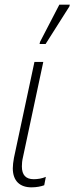

<svg xmlns="http://www.w3.org/2000/svg" viewBox="-20 -795 320 825"><path d="M150 -606H176L278 -767L280 -775H235L152 -615ZM115 10C138 10 156 6 170 1L177 -35C161 -28 142 -25 125 -25C91 -25 74 -43 74 -80C74 -91 75 -105 79 -121L166 -529H128L40 -117C37 -100 35 -85 35 -72C35 -16 67 10 115 10Z"/></svg>

Font: Noto Sans SemiCondensed ExtraLight
Style: Italic
Weight: 200
Width: 4
Italic angle: -12°
Designer: Monotype Design Team
Foundry: Monotype Imaging Inc.
Version: Version 2.013